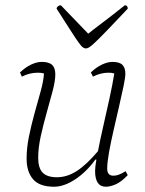

<svg xmlns="http://www.w3.org/2000/svg" viewBox="-20 -697 550 729"><path d="M185 12Q130 12 105.5 -16.5Q81 -45 81 -95Q81 -135 90 -179Q99 -223 111 -266.5Q123 -310 134 -349Q145 -388 147 -418Q137 -421 124 -421Q92 -421 63 -406L56 -422Q77 -442 98.5 -452Q120 -462 138 -462Q166 -462 178 -450.5Q190 -439 190 -415Q190 -390 180 -352Q170 -314 157.5 -270Q145 -226 135 -181Q125 -136 125 -98Q125 -59 142 -41.5Q159 -24 196 -24Q235 -24 272 -48Q309 -72 352 -123Q360 -165 372 -217.5Q384 -270 395.5 -322.5Q407 -375 414 -418Q405 -421 392 -421Q362 -421 333 -406L325 -422Q346 -442 367.5 -452Q389 -462 407 -462Q434 -462 445 -450.5Q456 -439 456 -417Q456 -403 449 -369.5Q442 -336 432 -292.5Q422 -249 411.5 -203.5Q401 -158 394 -119Q387 -80 387 -57Q387 -30 410 -30Q422 -30 433 -34.5Q444 -39 457 -47L465 -32Q440 -6 419 3Q398 12 382 12Q341 12 341 -48Q341 -62 346 -91H342Q308 -44 265.5 -16Q223 12 185 12ZM306 -513Q301 -513 295 -517Q289 -521 278.5 -535.5Q268 -550 248.5 -580.5Q229 -611 195 -664Q195 -669 200 -673Q205 -677 211 -677Q250 -636 278 -607.5Q306 -579 315 -569Q332 -583 370.5 -612Q409 -641 454 -677Q465 -677 465 -664Q415 -611 385.5 -580.5Q356 -550 340.5 -535.5Q325 -521 318 -517Q311 -513 306 -513Z"/></svg>

Font: Petrona ExtraLight
Style: Italic
Weight: 200
Italic angle: -9°
Designer: Ringo R. Seeber
Foundry: Ringo R. Seeber
Version: Version 2.001; ttfautohint (v1.8.3)